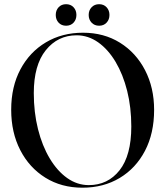

<svg xmlns="http://www.w3.org/2000/svg" viewBox="-20 -862 768 892"><path d="M365.5 -710Q463 -710 537.5 -663.5Q612 -617 654 -535.8Q696 -454.5 696 -351.5Q696 -242.5 653.5 -161.2Q611 -80 535.8 -35Q460.5 10 363 10Q265.5 10 190.8 -36.5Q116 -83 74 -164.8Q32 -246.5 32 -352Q32 -459.5 75 -540Q118 -620.5 193.2 -665.2Q268.5 -710 365.5 -710ZM590 -274.5Q590 -363 570.8 -439.8Q551.5 -516.5 516.8 -574.8Q482 -633 435.8 -665.5Q389.5 -698 336 -698Q248.5 -698 192.8 -628.8Q137 -559.5 137 -429.5Q137 -340 156.5 -262.2Q176 -184.5 211 -126Q246 -67.5 292.2 -34.8Q338.5 -2 392.5 -2Q481 -2 535.5 -71Q590 -140 590 -274.5ZM287 -742.5Q265.5 -742.5 252.2 -756.8Q239 -771 239 -792.5Q239 -814 252.2 -828.2Q265.5 -842.5 287 -842.5Q308.5 -842.5 321.8 -828.2Q335 -814 335 -792.5Q335 -771 321.8 -756.8Q308.5 -742.5 287 -742.5ZM440.5 -742.5Q419 -742.5 405.5 -756.8Q392 -771 392 -792.5Q392 -814 405.5 -828.2Q419 -842.5 440.5 -842.5Q462 -842.5 475.2 -828.2Q488.5 -814 488.5 -792.5Q488.5 -771 475.2 -756.8Q462 -742.5 440.5 -742.5Z"/></svg>

Font: Fraunces 144pt S000
Style: Regular
Weight: 400
Version: Version 1.000; ttfautohint (v1.8.3)